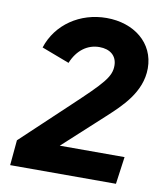

<svg xmlns="http://www.w3.org/2000/svg" viewBox="-84 -828 783 899"><g transform="rotate(10 307.5 -378.5)"><path d="M25 0H528L546 -130H238L428 -304C492 -363 581 -443 581 -558C581 -679 481 -757 351 -757C225 -757 116 -684 79 -569L211 -519C237 -583 285 -617 341 -617C391 -617 425 -591 425 -543C425 -490 391 -454 257 -328L36 -120Z"/></g></svg>

Font: Mluvka ExtraBold
Style: Italic
Weight: 800
Italic angle: -8°
Designer: Modified by Jiří Krblich, Original typeface by Gumpita Rahayu
Foundry: Gumpita Rahayu & Jiří Krblich
Version: Version 2.000;Glyphs 3.1.1 (3134)